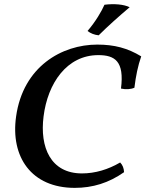

<svg xmlns="http://www.w3.org/2000/svg" viewBox="-20 -901 704 930"><path d="M458 -730C501 -773 556 -822 608 -866C580 -880 533 -884 486 -878C473 -848 443 -796 404 -751C419 -739 438 -732 458 -730ZM664 -628C598 -668 534 -685 451 -685C280 -685 92 -579 58 -337C30 -141 132 9 342 9C429 9 507 -15 581 -67C580 -86 574 -102 562 -114C504 -80 441 -61 377 -61C225 -61 172 -188 191 -337C211 -498 304 -634 456 -634C536 -634 583 -605 566 -472C589 -467 613 -468 631 -476C638 -533 648 -582 664 -628Z"/></svg>

Font: Vollkorn Semibold
Style: Italic
Weight: 600
Italic angle: -11°
Designer: Friedrich Althausen
Foundry: Friedrich Althausen
Version: Version 4.015;PS 004.015;hotconv 1.0.88;makeotf.lib2.5.64775